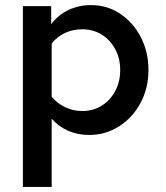

<svg xmlns="http://www.w3.org/2000/svg" viewBox="-20 -525 651 754"><path d="M70 209V-501H181V-430Q208 -466 248.5 -485.5Q289 -505 337 -505Q401 -505 452 -471Q503 -437 533 -379Q563 -321 563 -250Q563 -179 532 -121Q501 -63 448 -29Q395 5 330 5Q285 5 247.5 -11.5Q210 -28 183 -59V209ZM303 -89Q346 -89 379.5 -110Q413 -131 432.5 -167.5Q452 -204 452 -250Q452 -296 432.5 -332Q413 -368 379.5 -389Q346 -410 303 -410Q266 -410 235 -395.5Q204 -381 183 -354V-145Q205 -119 236 -104Q267 -89 303 -89Z"/></svg>

Font: Red Hat Text Medium
Style: Regular
Weight: 500
Designer: Pentagram, MCKL
Foundry: Pentagram, MCKL
Version: Version 1.023